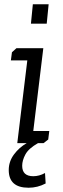

<svg xmlns="http://www.w3.org/2000/svg" viewBox="-20 -671 296 900"><path d="M125 -560 134 -651H208L199 -560ZM194 189Q156 209 114 209Q21 209 21 126Q21 86 45.5 53Q70 20 105 0H61L108 -388H31L36 -426L57 -445H183L136 -57H211L206 -17L184 0H158Q114 25 99 53Q84 81 84 106Q84 155 136 155Q164 155 191 140Z"/></svg>

Font: Zilla Slab
Style: Italic
Weight: 400
Italic angle: -6°
Designer: Typotheque.com
Foundry: Typotheque type foundry
Version: Version 1.1; 2017; ttfautohint (v1.6)